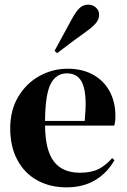

<svg xmlns="http://www.w3.org/2000/svg" viewBox="-20 -792 547 827"><path d="M463 -111 473 -102Q441 -46 389 -15.5Q337 15 267 15Q195 15 140 -15.5Q85 -46 54.5 -103.5Q24 -161 24 -239Q24 -318 59 -376Q94 -434 150.5 -465Q207 -496 271 -496Q335 -496 381.5 -470Q428 -444 452.5 -398Q477 -352 477 -294Q477 -266 472 -251H174Q175 -145 212 -96.5Q249 -48 324 -48Q372 -48 403 -63Q434 -78 463 -111ZM174 -271H345Q349 -323 349 -341Q349 -412 329.5 -444Q310 -476 268 -476Q222 -476 198.5 -431Q175 -386 174 -271ZM234 -608 290 -711Q308 -744 323.5 -758Q339 -772 360 -772Q379 -772 393 -759.5Q407 -747 407 -729Q407 -710 394 -693.5Q381 -677 350 -655Q303 -622 226 -563L215 -573Z"/></svg>

Font: DeepMind Serif Display
Style: Regular
Weight: 800
Designer: Frank Grießhammer / Modifications: Colophon Foundry
Foundry: Colophon Foundry
Version: Version 5.002